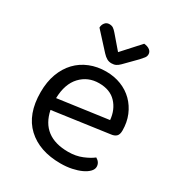

<svg xmlns="http://www.w3.org/2000/svg" viewBox="-166 -791 851 914"><g transform="rotate(30 259.5 -333.5)"><path d="M132 -184Q159 -53 304 -53Q346 -53 380 -67Q414 -81 434 -97Q458 -83 458 -59Q458 -45 445.5 -32Q433 -19 411.5 -9Q390 1 361.5 7Q333 13 300 13Q184 13 116.5 -50Q49 -113 49 -234Q49 -291 65.5 -335.5Q82 -380 111.5 -411Q141 -442 182 -458.5Q223 -475 271 -475Q316 -475 354 -460Q392 -445 419.5 -417.5Q447 -390 462.5 -352.5Q478 -315 478 -270Q478 -248 468 -238.5Q458 -229 440 -227ZM270 -410Q209 -410 169 -367.5Q129 -325 127 -246L402 -284Q397 -339 363.5 -374.5Q330 -410 270 -410ZM273 -583 361 -680Q381 -678 392.5 -669Q404 -660 404 -646Q404 -635 397 -626Q390 -617 379 -605L316 -541Q306 -531 296 -526Q286 -521 272 -521Q258 -521 246.5 -527.5Q235 -534 223 -547L138 -640Q138 -655 147 -666.5Q156 -678 171 -678Q184 -678 192.5 -672.5Q201 -667 212 -654Z"/></g></svg>

Font: Baloo Chettan 2
Style: Regular
Weight: 400
Designer: Maithili Shingre, Unnati Kotecha and Ek Type
Foundry: Ek Type
Version: Version 1.640;hotconv 1.0.111;makeotfexe 2.5.65597; ttfautoh